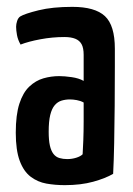

<svg xmlns="http://www.w3.org/2000/svg" viewBox="-20 -530 389 560"><path d="M169 10Q141 10 115.5 5.5Q90 1 69.5 -14.5Q49 -30 37.5 -61Q26 -92 26 -143Q26 -195 36.5 -227.5Q47 -260 65.5 -277.5Q84 -295 106.5 -301.5Q129 -308 153 -308Q168 -308 189 -305Q210 -302 224 -294Q224 -294 224 -307Q224 -320 224 -338Q224 -356 224 -370Q224 -390 218 -401Q212 -412 199.5 -417Q187 -422 168 -422Q133 -422 98 -415.5Q63 -409 40 -400Q32 -414 29.5 -428Q27 -442 27 -452Q27 -460 30 -469Q33 -478 39 -482Q52 -490 92.5 -500Q133 -510 191 -510Q257 -510 286 -483Q315 -456 315 -388V-337Q315 -280 314.5 -221.5Q314 -163 313 -112Q312 -61 310 -23Q288 -10 252 0Q216 10 169 10ZM176 -66Q190 -66 202.5 -70Q215 -74 221 -80Q222 -95 223 -121Q224 -147 224 -176.5Q224 -206 224 -231Q215 -236 204 -238Q193 -240 184 -240Q171 -240 159.5 -236.5Q148 -233 139.5 -223Q131 -213 126.5 -194.5Q122 -176 122 -146Q122 -121 125.5 -105.5Q129 -90 136 -81Q143 -72 153.5 -69Q164 -66 176 -66Z"/></svg>

Font: Yanone Kaffeesatz Medium
Style: Regular
Weight: 500
Designer: Yanone (Cyrillic: Daniel Pouzeot, Huerta Tipografica, and Cyreal)
Foundry: Yanone
Version: Version 2.003